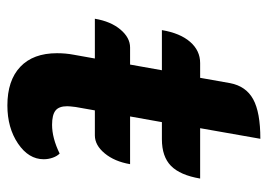

<svg xmlns="http://www.w3.org/2000/svg" viewBox="-120 -578 708 507"><g transform="rotate(90 233.5 -325.0)"><path d="M303 -399 288 -315H414Q407 -274 385.5 -248Q364 -222 338 -222H272L263 -171Q261 -155 261 -149Q261 -127 272.5 -118Q284 -109 310 -109Q345 -109 386 -129Q393 -122 397 -110.5Q401 -99 401 -87Q401 -47 359.5 -19Q318 9 259 9Q193 9 157 -25Q121 -59 121 -122Q121 -145 125 -166L135 -222H30Q37 -264 58.5 -289.5Q80 -315 106 -315H151L166 -399H60Q68 -447 91 -473.5Q114 -500 147 -500H186L200 -579Q208 -621 242.5 -640Q277 -659 347 -659L319 -500H452Q443 -447 418.5 -423Q394 -399 348 -399Z"/></g></svg>

Font: K2D ExtraBold
Style: Italic
Weight: 800
Italic angle: -10°
Designer: Katatrad Aksorn Co.,Ltd.
Foundry: Cadson Demak Co.,Ltd.
Version: Version 1.000; ttfautohint (v1.6)